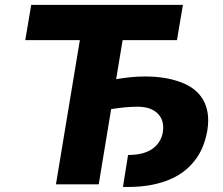

<svg xmlns="http://www.w3.org/2000/svg" viewBox="-20 -747 905 778"><path d="M82.4 -584.5 106.5 -727.3H721.2L697.1 -584.5H476.9L450.6 -426.1Q477.3 -430.8 506.6 -433.9Q535.9 -437.1 568.2 -437.1Q649.1 -437.1 710.2 -414.8Q741.1 -403.8 764.4 -386.2Q787.6 -368.6 802.2 -344.1Q816.8 -319.6 821.6 -288Q826.3 -256.4 820 -217.7Q815 -188.6 804.5 -160.2Q794 -131.7 776.5 -106.4Q758.9 -81 733.7 -59.5Q708.5 -38 674 -22.4Q639.6 -6.7 595.2 2Q550.8 10.7 495 10.7Q491.1 10.7 486.9 10.5Q482.6 10.3 478.3 10.3L498.9 -119Q562.1 -119 597.3 -143.8Q632.5 -168.7 639.9 -211.6Q647 -258.5 619.7 -286.2Q592 -314.6 537.3 -314.6Q491.8 -314.6 430.4 -305L380 0H206.7L303.6 -584.5Z"/></svg>

Font: Inter P Extra Bold
Style: Italic
Weight: 800
Italic angle: 9.39999°
Designer: Rasmus Andersson
Foundry: rsms
Version: Version 3.018;git-588b23468